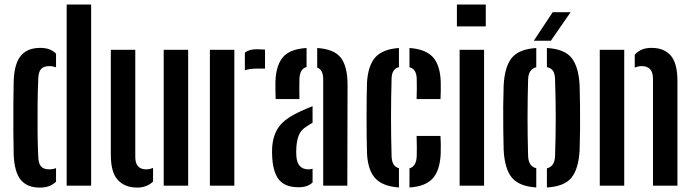

<svg xmlns="http://www.w3.org/2000/svg" viewBox="-20 -820 3058 848"><path d="M274.5 0V-800H382.5V0ZM40.5 -135.5Q39.5 -180 39 -238.8Q38.5 -297.5 39 -357.2Q39.5 -417 40.5 -464.5Q44 -542 73.2 -575.2Q102.5 -608.5 157 -608.5Q182 -608.5 198.5 -602Q215 -595.5 227.5 -583V-522.5Q213 -528 197.5 -528Q172.5 -528 161.2 -515Q150 -502 149 -473.5Q146.5 -417.5 146 -356Q145.5 -294.5 146 -235.2Q146.5 -176 149 -126.5Q150 -98 161.2 -85Q172.5 -72 197.5 -72Q213 -72 227.5 -77.5V-17.5Q214.5 -5 197.5 1.8Q180.5 8.5 155.5 8.5Q100.5 8.5 72.2 -25Q44 -58.5 40.5 -135.5Z M469.5 -135.5V-600H577.5V-126.5Q577.5 -72 626 -72Q640.5 -72 656 -78.5V-18Q628 8.5 586 8.5Q531.5 8.5 500.5 -25Q469.5 -58.5 469.5 -135.5ZM703 0V-600H811V0Z M1061.5 -509.5V-587.5Q1080 -602.5 1113.5 -602.5Q1124 -602.5 1134.2 -601.8Q1144.5 -601 1150.5 -601V-517H1114.5Q1082.5 -517 1061.5 -509.5ZM907 0V-600H1015V0Z M1197.5 -382.5Q1197 -394.5 1196.5 -418.8Q1196 -443 1196.5 -461Q1199.5 -532.5 1230 -568Q1260.5 -603.5 1334 -608V-524Q1305 -516.5 1302.5 -473Q1302 -458.5 1302 -429.2Q1302 -400 1302.5 -382.5ZM1407.5 0V-469.5Q1407.5 -512 1381 -521.5V-608Q1457 -603 1486 -564.2Q1515 -525.5 1515 -445L1514 0ZM1182.5 -121Q1181.5 -132 1181.5 -145Q1181.5 -158 1182 -169Q1186 -226 1213.8 -262.5Q1241.5 -299 1310 -329.5Q1322.5 -335.5 1335.2 -340.8Q1348 -346 1360.5 -351V-278Q1355 -275 1349 -271.2Q1343 -267.5 1336.5 -263Q1308.5 -246.5 1299.5 -222.2Q1290.5 -198 1289 -169Q1287.5 -149 1289 -129.5Q1293.5 -72 1342.5 -72Q1352 -72 1360.5 -75V-14Q1338.5 7 1299.5 7Q1242 7 1214.8 -23.2Q1187.5 -53.5 1182.5 -121Z M1601 -141.5Q1600 -170 1599.5 -211.2Q1599 -252.5 1599 -298Q1599 -343.5 1599.5 -385.2Q1600 -427 1601 -457Q1606 -532.5 1638.5 -567.8Q1671 -603 1742 -608V-523.5Q1710.5 -516 1709.5 -473Q1707 -383.5 1707 -301Q1707 -218.5 1709.5 -130.5Q1710.5 -85 1742 -77V8Q1670.5 3 1637.8 -32.2Q1605 -67.5 1601 -141.5ZM1820 -382.5Q1821 -401.5 1821 -430Q1821 -458.5 1820.5 -473Q1819 -515.5 1788.5 -523V-608Q1859 -603 1891.2 -568.5Q1923.5 -534 1926.5 -461Q1927 -443 1926.8 -419.8Q1926.5 -396.5 1925.5 -382.5ZM1788.5 8V-76.5Q1819 -85 1820.5 -130.5Q1821 -146 1821 -168.8Q1821 -191.5 1820 -219.5H1925.5Q1926.5 -205.5 1926.8 -182.5Q1927 -159.5 1926.5 -141.5Q1923 -67 1891 -31.8Q1859 3.5 1788.5 8Z M1998 -703.5V-800H2125.5V-703.5ZM2010 0V-600H2118V0Z M2204.5 -157Q2203.5 -195 2202.8 -247Q2202 -299 2202.5 -351.2Q2203 -403.5 2204.5 -443.5Q2209 -526 2240.5 -564.5Q2272 -603 2348.5 -608V-523Q2314 -514.5 2312.5 -469.5Q2310 -381.5 2310 -299.8Q2310 -218 2312.5 -131Q2314 -85.5 2348.5 -77V8Q2272.5 3 2240.8 -35.5Q2209 -74 2204.5 -157ZM2395.5 8V-76.5Q2430 -84.5 2431.5 -131Q2434.5 -219 2434.5 -300.2Q2434.5 -381.5 2431.5 -469.5Q2431 -493.5 2422.8 -506.5Q2414.5 -519.5 2395.5 -523.5V-608Q2473 -603.5 2504.2 -564.5Q2535.5 -525.5 2540 -443.5Q2541 -405 2541.8 -353.2Q2542.5 -301.5 2542 -249.2Q2541.5 -197 2540 -157Q2535.5 -74.5 2504.2 -35.5Q2473 3.5 2395.5 8ZM2337.5 -640 2421 -766H2500L2413 -640Z M2864 0V-473.5Q2863.5 -528 2814 -528Q2799 -528 2783.5 -521.5V-578.5Q2797 -593 2814.2 -600.8Q2831.5 -608.5 2858 -608.5Q2912.5 -608.5 2942 -575.2Q2971.5 -542 2972 -464.5V0ZM2629 0V-600H2737V0Z"/></svg>

Font: Big Shoulders Stencil Display
Style: Bold
Weight: 700
Designer: Patric King
Foundry: XO Type Co
Version: Version 1.000